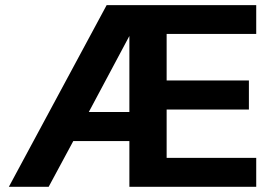

<svg xmlns="http://www.w3.org/2000/svg" viewBox="-20 -722 1044 742"><path d="M14.2 0 392.1 -702.1H970.2V-590.8H624V-411.1H941.9V-298.8H624V-111.8H970.2V0H480V-176.8H263.2L168 0ZM480 -289.1V-583L323.2 -289.1Z"/></svg>

Font: LT Superior
Style: Bold
Weight: 400
Designer: Daniel Lyons
Foundry: LyonsType
Version: Version 1.000